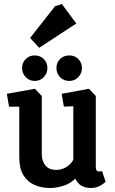

<svg xmlns="http://www.w3.org/2000/svg" viewBox="-20 -932 571 956"><path d="M230 4Q185 4 150 -12Q115 -28 95.5 -61.5Q76 -95 76 -148V-401H25L14 -465L154 -490L188 -454V-167Q188 -145 194 -129.5Q200 -114 210 -104Q220 -94 233 -90Q246 -86 261 -86Q288 -86 312 -101.5Q336 -117 345 -137V-403L298 -401L287 -465L423 -490L457 -454V-100Q457 -87 462 -82.5Q467 -78 474 -78Q479 -78 483 -79Q487 -80 488 -80L506 -27Q500 -20 480 -8Q460 4 431 4Q406 4 386 -7Q366 -18 355 -43Q332 -19 297.5 -7.5Q263 4 230 4ZM325 -529Q297 -529 279 -548Q261 -567 261 -593Q261 -620 279 -638Q297 -656 325 -656Q352 -656 370 -638Q388 -620 388 -593Q388 -567 370 -548Q352 -529 325 -529ZM153 -529Q126 -529 108 -548Q90 -567 90 -593Q90 -620 108 -638Q126 -656 153 -656Q180 -656 198 -638Q216 -620 216 -593Q216 -567 198 -548Q180 -529 153 -529ZM175 -694 130 -743 254 -901 288 -912 360 -815Z"/></svg>

Font: Kreon SemiBold
Style: Regular
Weight: 600
Designer: Julia Petretta
Foundry: Julia Petretta and Eli Heuer
Version: Version 2.002